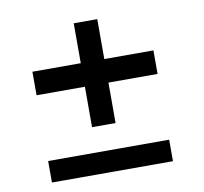

<svg xmlns="http://www.w3.org/2000/svg" viewBox="-69 -664 786 739"><g transform="rotate(-10 323.5 -294.5)"><path d="M265 -183V-341H76V-433H265V-589H357V-433H549V-341H357V-183ZM76 0V-84H549V0Z"/></g></svg>

Font: Hubot Sans Condensed ExtraLight Medium
Style: Regular
Weight: 500
Version: Version 2.000